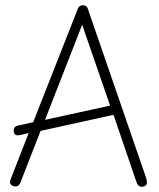

<svg xmlns="http://www.w3.org/2000/svg" viewBox="-20 -702 604 729"><path d="M518 7Q504 7 498 -11L411 -266L134 -205L58 -10Q52 6 39 6Q30 6 24 1Q18 -4 18 -11Q18 -16 23 -28L89 -197Q53 -188 49 -188Q32 -188 32 -206Q32 -221 47 -225L106 -238L276 -670Q281 -682 295 -682Q309 -682 313 -670L533 -32Q538 -17 538 -11Q538 7 518 7ZM151 -247 398 -301 292 -608Z"/></svg>

Font: Comic Neue Light
Style: Regular
Weight: 300
Designer: Craig Rozynski
Foundry: Craig Rozynski
Version: Version 2.003